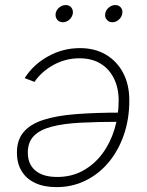

<svg xmlns="http://www.w3.org/2000/svg" viewBox="-20 -746 593 775"><path d="M302.7 -551.8Q362.8 -551.8 407.5 -525.4Q452.1 -499 477.1 -451.7Q502 -404.3 502 -340.3Q502 -265.6 480 -201.9Q458 -138.2 418.5 -90.8Q378.9 -43.5 325.2 -17.1Q271.5 9.3 208 9.3Q157.2 9.3 121.6 -7.6Q85.9 -24.4 67.1 -55.7Q48.3 -86.9 48.3 -129.9Q48.3 -182.1 76.2 -214.1Q104 -246.1 157.7 -262.9Q211.4 -279.8 289.8 -285.6Q368.2 -291.5 468.8 -291.5L464.8 -254.4Q374.5 -254.4 304.9 -250.7Q235.4 -247.1 188.2 -234.6Q141.1 -222.2 116.7 -197.3Q92.3 -172.4 92.3 -129.9Q92.3 -83 123 -57.4Q153.8 -31.7 210.9 -31.7Q268.6 -31.7 314.5 -56.9Q360.4 -82 392.6 -125Q424.8 -168 441.9 -223.6Q459 -279.3 459 -340.3Q459 -390.1 440.2 -428.7Q421.4 -467.3 386.2 -489Q351.1 -510.7 300.8 -510.7Q245.1 -510.7 196.8 -484.4Q148.4 -458 119.1 -415.5L79.6 -430.7Q113.8 -484.9 173.6 -518.3Q233.4 -551.8 302.7 -551.8ZM433.6 -656.2Q419.4 -656.2 410.9 -666.5Q402.3 -676.8 404.8 -691.4Q407.2 -705.6 419.2 -715.6Q431.2 -725.6 445.3 -725.6Q459.5 -725.6 467.8 -715.6Q476.1 -705.6 473.6 -691.4Q471.2 -676.8 459.5 -666.5Q447.8 -656.2 433.6 -656.2ZM233.4 -656.2Q219.2 -656.2 210.9 -666.5Q202.6 -676.8 204.6 -691.4Q207 -705.6 219 -715.6Q231 -725.6 245.1 -725.6Q259.8 -725.6 267.8 -715.6Q275.9 -705.6 273.9 -691.4Q271.5 -676.8 259.8 -666.5Q248 -656.2 233.4 -656.2Z"/></svg>

Font: Inter 16pt ExtraLight
Style: Italic
Weight: 250
Italic angle: -9.3988°
Version: Version 4.001;git-66647c0bb